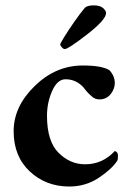

<svg xmlns="http://www.w3.org/2000/svg" viewBox="-20 -679 477 708"><path d="M326.2 -659.2Q348.6 -659.2 359.9 -649.4Q371.1 -639.6 371.1 -630.9Q371.1 -606.4 301.3 -552.2Q231.4 -498 218.8 -498Q213.9 -498 208 -504.4Q202.1 -510.7 202.1 -515.6Q202.1 -518.6 216.8 -542.5Q231.4 -566.4 253.9 -598.6Q276.4 -630.9 293 -650.4Q301.8 -659.2 326.2 -659.2ZM403.3 -373Q403.3 -350.6 387.7 -331.5Q372.1 -312.5 346.7 -312.5Q338.9 -312.5 332 -314.9Q325.2 -317.4 318.8 -323.2Q312.5 -329.1 308.1 -333Q303.7 -336.9 296.9 -345.2Q290 -353.5 288.1 -356.4Q260.7 -386.7 221.7 -386.7Q191.4 -386.7 172.4 -343.8Q153.3 -300.8 153.3 -252Q153.3 -158.2 195.8 -115.7Q238.3 -73.2 293.9 -73.2Q358.4 -73.2 403.3 -122.1Q415 -119.1 415 -104.5Q415 -89.8 412.1 -85.9Q392.6 -55.7 344.2 -23.4Q295.9 8.8 235.4 8.8Q149.4 8.8 89.8 -46.9Q30.3 -102.5 30.3 -195.3Q30.3 -286.1 107.9 -361.8Q185.5 -437.5 285.2 -437.5Q356.4 -437.5 383.8 -419.9Q403.3 -398.4 403.3 -373Z"/></svg>

Font: Crimson
Style: Bold
Weight: 700
Version: Version 0.8 ; ttfautohint (v1.00) -l 8 -r 50 -G 200 -x 14 -D